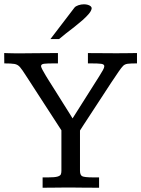

<svg xmlns="http://www.w3.org/2000/svg" viewBox="-23 -878 661 898"><path d="M176.3 0V-48.3H202.1Q233.4 -48.3 246.3 -52.2Q259.3 -56.2 261.7 -63Q264.2 -69.8 264.2 -78.6V-268.6Q262.7 -270.5 250.7 -289.3Q238.8 -308.1 220.2 -336.4Q201.7 -364.7 181.4 -396.2Q161.1 -427.7 142.6 -456.1Q124 -484.4 112.1 -503.2Q100.1 -522 98.6 -523.9Q81.1 -551.8 70.6 -564Q60.1 -576.2 44.7 -578.9Q29.3 -581.5 -2.9 -581.5Q-2.9 -593.8 -3.2 -606Q-3.4 -618.2 -3.4 -629.9Q6.3 -629.4 17.8 -629.2Q29.3 -628.9 41 -628.7Q52.7 -628.4 62.5 -628.4Q104 -628.4 144 -629.2Q184.1 -629.9 248 -629.9V-581.5H229.5Q197.8 -581.5 183.3 -579.8Q168.9 -578.1 168.9 -568.4Q169.9 -562 176 -550.8Q182.1 -539.6 191.4 -523.9Q191.9 -522.5 204.6 -502.4Q217.3 -482.4 235.6 -453.4Q253.9 -424.3 272.2 -395Q290.5 -365.7 303.2 -345.7Q315.9 -325.7 316.4 -324.2L440.9 -521Q452.1 -539.1 458.5 -550.3Q464.8 -561.5 464.8 -568.4Q464.8 -577.6 450 -579.6Q435.1 -581.5 401.4 -581.5Q397.9 -581.5 394.8 -581.5Q391.6 -581.5 388.2 -581.5V-629.9Q388.2 -629.9 404.1 -629.6Q419.9 -629.4 442.1 -629.4Q464.4 -629.4 485.4 -629.2Q506.3 -628.9 516.6 -628.9Q539.6 -628.9 564 -629.2Q588.4 -629.4 617.7 -629.9V-581.5Q588.4 -581.5 574.7 -579.8Q561 -578.1 553 -570.1Q544.9 -562 532.2 -543.5Q518.6 -523.9 496.8 -491Q475.1 -458 450.7 -420.4Q426.3 -382.8 404.1 -349.1Q381.8 -315.4 367.2 -292.7Q352.5 -270 351.1 -267.6V-79.6Q351.1 -60.1 360.8 -54.2Q370.6 -48.3 414.1 -48.3H440.4V0Q410.2 0 379.4 -0.2Q348.6 -0.5 306.6 -1Q281.7 -1 258.5 -0.7Q235.4 -0.5 214.8 -0.2Q194.3 0 176.3 0ZM212.9 -695.3 325.2 -842.3Q330.6 -849.1 343.5 -853.5Q356.4 -857.9 369.6 -857.9Q379.4 -857.9 387.7 -855.5Q396 -853 400.9 -848.9Q405.8 -844.7 405.8 -839.4Q404.8 -828.1 393.1 -814Q381.3 -799.8 363.3 -783.9Q345.2 -768.1 325 -752.2Q304.7 -736.3 285.6 -721.7Q266.6 -707 253.4 -695.3Z"/></svg>

Font: Kameron
Style: Regular
Weight: 400
Designer: Vernon Adams
Foundry: Vernon Adams
Version: Version 1.100